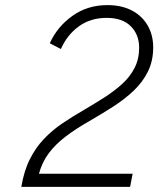

<svg xmlns="http://www.w3.org/2000/svg" viewBox="-20 -732 620 752"><path d="M63.5 0Q74 -63 96.8 -108.2Q119.5 -153.5 151.8 -187.5Q184 -221.5 224.2 -248.8Q264.5 -276 310.5 -302.5Q351.5 -326.5 389.8 -351Q428 -375.5 458.8 -403.5Q489.5 -431.5 507.2 -466.2Q525 -501 525 -545Q525 -596.5 492.2 -629.2Q459.5 -662 397.5 -662Q334.5 -662 288.8 -628.8Q243 -595.5 218.5 -540L175 -562.5Q203.5 -626.5 262.8 -669.2Q322 -712 400.5 -712Q457 -712 497.2 -690.5Q537.5 -669 558.8 -631.5Q580 -594 580 -546.5Q580 -493.5 559.5 -452Q539 -410.5 503.8 -377Q468.5 -343.5 423.8 -314.8Q379 -286 330.5 -258Q276 -227 236.5 -196.8Q197 -166.5 171 -131.8Q145 -97 132.5 -51.5H499.5L489.5 0Z"/></svg>

Font: Overpass ExtraLight
Style: Italic
Weight: 250
Italic angle: -10°
Designer: Delve Withrington, Dave Bailey, Thomas Jockin
Foundry: Delve Fonts LLC
Version: Version 4.000